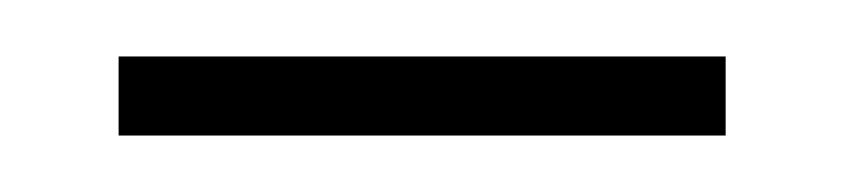

<svg xmlns="http://www.w3.org/2000/svg" viewBox="-20 -307 298 68"><path d="M22 -259V-287H237V-259Z"/></svg>

Font: Noto Serif Ethiopic ExtraCondensed Thin
Style: Regular
Weight: 100
Width: 2
Designer: Monotype Design Team
Foundry: Monotype Imaging Inc.
Version: Version 2.102; ttfautohint (v1.8.4.7-5d5b)